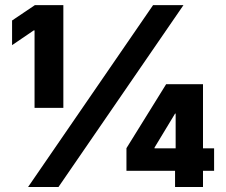

<svg xmlns="http://www.w3.org/2000/svg" viewBox="-20 -748 902 768"><path d="M233.4 -727.5V-316.4H118.2V-626.5H115.2L28.3 -567.4V-666L119.6 -727.5ZM92.3 0 592.3 -727.5H713.9L213.9 0ZM485.8 -64.9V-155.3L644.5 -411.1H725.6V-293.5H680.2L598.1 -157.7V-154.8H836.4V-64.9ZM680.2 0V-92.8L682.6 -132.3V-411.1H792V0Z"/></svg>

Font: Inter 24pt Black
Style: Regular
Weight: 900
Designer: Rasmus Andersson
Foundry: rsms
Version: Version 4.001;git-66647c0bb